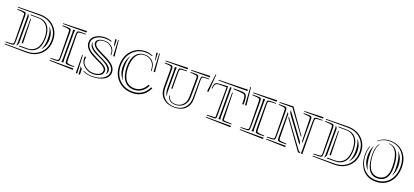

<svg xmlns="http://www.w3.org/2000/svg" viewBox="28 -1431 4910 2276"><g transform="rotate(20 2483.5 -293.0)"><path d="M17.6 -485.4V-493.7H78.6Q114.3 -493.7 122.8 -485.4Q131.3 -477.1 131.3 -441.4V-127Q131.3 -91.3 122.8 -82.8Q114.3 -74.2 78.6 -74.2H17.6V-83L80.6 -85.4Q105.5 -86.4 111.8 -93.5Q118.2 -100.6 118.2 -126L113.8 -441.4Q113.3 -466.3 108.4 -471.7Q103.5 -477.1 78.6 -481ZM210 -436.5 218.8 -131.3H201.2V-437ZM183.6 -485.4H284.2Q365.2 -485.4 407.7 -433.8Q450.2 -382.3 450.2 -284.2Q450.2 -186 407.7 -134.5Q365.2 -83 284.2 -83H183.6L190.9 -93.8H284.2Q304.2 -93.8 323.2 -97.9Q342.3 -102.1 363.5 -114.7Q384.8 -127.4 400.4 -147.5Q416 -167.5 426.5 -202.9Q437 -238.3 437 -284.2Q437 -330.1 426.8 -365.5Q416.5 -400.9 400.6 -421.4Q384.8 -441.9 363.5 -454.8Q342.3 -467.8 323.2 -472.2Q304.2 -476.6 284.2 -476.6H193.4ZM17.6 -47.9V-56.6H288.6Q394.5 -56.6 459.5 -119.4Q524.4 -182.1 524.4 -284.2Q524.4 -386.2 459.5 -448.7Q394.5 -511.2 288.6 -511.2H17.6V-520L284.2 -524.4H290Q401.9 -524.4 471.9 -458Q542 -391.6 542 -284.2Q542 -177.7 473.1 -110.8Q404.3 -43.9 294.4 -43.9H284.2ZM443.8 -140.1Q476.6 -195.8 476.6 -284.2Q476.6 -372.1 443.8 -427.7Q498 -374.5 498 -284.2Q498 -193.4 443.8 -140.1ZM156.2 -485.4Q156.7 -483.9 161.6 -478.5Q166.5 -473.1 170.7 -462.9Q174.8 -452.6 174.8 -437V-131.3Q174.8 -118.2 171.4 -108.6Q168 -99.1 163.1 -92.3Q158.2 -85.4 157.2 -83H152.3Q157.2 -97.7 157.2 -127V-441.4V-447.3Q157.2 -471.7 152.3 -485.4Z M742.7 -445.8V-127V-121.1Q742.7 -102.5 745.6 -88.9Q745.6 -87.9 746.3 -85.9Q747.1 -84 747.6 -83H720.2Q720.2 -84 721.2 -85.9Q722.2 -87.9 722.2 -88.9Q725.1 -100.6 725.1 -127V-445.8V-451.7Q725.1 -470.2 722.2 -483.9Q722.2 -484.9 721.2 -486.8Q720.2 -488.8 720.2 -489.7H747.6Q747.1 -488.8 746.3 -486.8Q745.6 -484.9 745.6 -483.9Q742.7 -472.2 742.7 -445.8ZM882.3 -83V-74.2H821.3Q785.6 -74.2 777.3 -82.8Q769 -91.3 769 -127V-441.4Q769 -477.1 777.3 -485.4Q785.6 -493.7 821.3 -493.7H882.3V-485.4L819.8 -482.9Q795.9 -481.9 789.1 -475.1Q782.2 -468.3 782.2 -446.3V-442.4L786.6 -127Q787.1 -101.6 792 -96.4Q796.9 -91.3 821.3 -87.4ZM882.3 -528.8V-511.2H585.4V-520ZM882.3 -56.6V-39.6L585.4 -47.9V-56.6ZM585.4 -485.4V-493.7H646.5Q682.1 -493.7 690.7 -485.4Q699.2 -477.1 699.2 -441.4V-127Q699.2 -91.3 690.7 -82.8Q682.1 -74.2 646.5 -74.2H585.4V-83L648.4 -85.4Q672.4 -86.4 679.2 -93.3Q686 -100.1 686 -122.1V-126L681.6 -441.4Q681.2 -466.3 676.3 -471.7Q671.4 -477.1 646.5 -481Z M1284.7 -170.4Q1284.7 -143.6 1264.6 -122.1Q1270 -136.2 1270 -157.2Q1269 -172.4 1266.1 -182.1Q1256.8 -209.5 1224.4 -232.9Q1191.9 -256.3 1153.1 -274.2Q1114.3 -292 1076.2 -310.5Q1038.1 -329.1 1012.7 -354.7Q987.3 -380.4 987.3 -411.6Q987.3 -424.3 991.7 -434.6V-433.6Q991.7 -407.2 1007.8 -384Q1023.9 -360.8 1049.8 -344.2Q1075.7 -327.6 1106.9 -312Q1138.2 -296.4 1169.4 -281.5Q1200.7 -266.6 1226.6 -251Q1252.4 -235.4 1268.6 -214.8Q1284.7 -194.3 1284.7 -170.4ZM924.3 -244.1 933.1 -244.6 944.8 -17.1 927.2 -16.1ZM977.1 -88.4 980 -14.6 962.4 -13.7 959 -82Q958.5 -95.7 953.1 -110.4H957.5Q960.9 -99.6 977.1 -88.4ZM1004.9 -64.5 1008.8 -72.3Q1067.9 -47.9 1118.7 -47.9Q1202.1 -47.9 1256.3 -81.8Q1310.5 -115.7 1310.5 -170.4Q1310.5 -198.2 1294.4 -222.4Q1278.3 -246.6 1252.4 -263.9Q1226.6 -281.2 1195.6 -297.1Q1164.6 -313 1133.3 -327.6Q1102.1 -342.3 1076.2 -357.4Q1050.3 -372.6 1034.2 -392.1Q1018.1 -411.6 1018.1 -433.6Q1018.1 -460.9 1045.7 -477.3Q1073.2 -493.7 1118.7 -493.7Q1171.4 -493.7 1207.8 -464.1Q1244.1 -434.6 1247.6 -394L1250.5 -358.4L1242.2 -357.4L1238.8 -392.6Q1235.4 -426.8 1201.7 -456.1Q1168 -485.4 1119.1 -485.4Q1078.1 -485.4 1056.6 -471.4Q1035.2 -457.5 1035.2 -433.6Q1035.2 -417 1047.9 -401.6Q1060.5 -386.2 1081.1 -374.3Q1101.6 -362.3 1127.9 -348.9Q1154.3 -335.4 1181.6 -323.2Q1209 -311 1235.4 -294.9Q1261.7 -278.8 1282.2 -261.7Q1302.7 -244.6 1315.4 -220.9Q1328.1 -197.3 1328.1 -170.4Q1328.1 -108.9 1269.8 -74.2Q1211.4 -39.6 1118.7 -39.6Q1065.4 -39.6 1004.9 -64.5ZM1274.9 -355.5 1264.6 -555.7 1272.9 -556.2 1292.5 -356.4ZM1194.3 -508.8Q1157.2 -520 1118.7 -520Q1050.8 -520 1005.9 -489.7Q960.9 -459.5 960.9 -411.6Q960.9 -378.4 981.9 -350.6Q1002.9 -322.8 1034.2 -304.7Q1065.4 -286.6 1102.3 -268.3Q1139.2 -250 1170.4 -235.4Q1201.7 -220.7 1222.7 -200.4Q1243.7 -180.2 1243.7 -157.2Q1243.7 -117.2 1210.2 -95.7Q1176.8 -74.2 1118.7 -74.2Q1061.5 -74.2 1012 -113.3Q962.4 -152.3 960.9 -201.7L959.5 -236.3L977.1 -236.8L975.1 -193.4Q976.6 -153.8 1021.2 -120.6Q1065.9 -87.4 1118.7 -87.4Q1138.2 -87.4 1156.2 -91.1Q1174.3 -94.7 1190.7 -102.3Q1207 -109.9 1216.8 -124Q1226.6 -138.2 1226.6 -156.7V-157.2Q1226.6 -163.1 1224.6 -168.5Q1219.2 -183.6 1200.9 -197.8Q1182.6 -211.9 1157.5 -224.1Q1132.3 -236.3 1103.3 -249.5Q1074.2 -262.7 1046.1 -278.6Q1018.1 -294.4 995.1 -312.7Q972.2 -331.1 958 -356.4Q943.8 -381.8 943.8 -411.6Q943.8 -467.3 993.4 -500.2Q1043 -533.2 1118.7 -533.2Q1133.8 -533.2 1157.2 -528.6Q1180.7 -523.9 1197.3 -517.1ZM1238.8 -487.3 1229.5 -553.7 1247.1 -554.7 1250 -497.6Q1251 -479 1252.9 -468.8Z M1756.8 -483.4 1742.2 -571.3 1759.8 -572.3 1763.2 -494.6 1764.6 -477.1ZM1712.9 -520.5 1709.5 -513.2Q1666.5 -528.8 1622.6 -528.8Q1524.4 -528.8 1461.2 -460.2Q1397.9 -391.6 1397.9 -281.2Q1397.9 -173.3 1464.4 -106.4Q1530.8 -39.6 1633.8 -39.6Q1695.3 -39.6 1742.2 -67.1Q1789.1 -94.7 1817.4 -147.9L1825.2 -163.6L1841.3 -156.2L1832.5 -139.6Q1802.7 -82 1751.7 -52Q1700.7 -22 1633.8 -22Q1523.9 -22 1452.1 -93.8Q1380.4 -165.5 1380.4 -281.2Q1380.4 -398.4 1448.5 -470.2Q1516.6 -542 1622.6 -542Q1642.6 -542 1668.5 -535.6Q1694.3 -529.3 1712.9 -520.5ZM1801.3 -173.8 1793.5 -158.2Q1768.6 -113.8 1728.3 -89.6Q1688 -65.4 1639.6 -65.4Q1560.1 -65.4 1514.9 -124.8Q1469.7 -184.1 1469.7 -294.4Q1469.7 -394.5 1510.5 -448.5Q1551.3 -502.4 1622.6 -502.4Q1675.3 -502.4 1714.4 -472.4Q1753.4 -442.4 1760.7 -382.3L1763.2 -344.7L1754.9 -344.2L1752 -379.9Q1745.1 -434.6 1708.5 -464.1Q1671.9 -493.7 1622.6 -493.7Q1591.3 -493.7 1567.1 -481.2Q1543 -468.8 1528.3 -449Q1513.7 -429.2 1504.2 -402.1Q1494.6 -375 1491 -348.9Q1487.3 -322.8 1487.3 -294.4Q1487.3 -263.2 1491.2 -234.9Q1495.1 -206.5 1505.9 -178Q1516.6 -149.4 1533.2 -129.2Q1549.8 -108.9 1577.1 -95.9Q1604.5 -83 1639.6 -83Q1683.6 -83 1719.2 -104.7Q1754.9 -126.5 1777.8 -167L1785.6 -180.7ZM1788.6 -345.7 1776.9 -572.8 1785.6 -573.2 1806.2 -346.2ZM1468.8 -429.2Q1443.4 -374 1443.4 -294.4Q1443.4 -189 1484.4 -123Q1423.8 -183.6 1423.8 -281.2Q1423.8 -369.6 1468.8 -429.2Z M2058.1 -143.6 2066.4 -147Q2083.5 -74.2 2162.6 -74.2Q2219.7 -74.2 2254.4 -112.8Q2289.1 -151.4 2289.1 -214.4L2291 -440.9V-447.3Q2291 -468.3 2285.4 -473.4Q2279.8 -478.5 2255.9 -481L2201.7 -485.4V-493.7H2255.9Q2290.5 -493.7 2299.6 -485.6Q2308.6 -477.5 2308.6 -445.3V-440.9L2306.6 -214.4Q2306.6 -147.5 2267.1 -106.4Q2227.5 -65.4 2162.6 -65.4Q2076.7 -65.4 2058.1 -143.6ZM2031.7 -485.4Q2031.2 -484.4 2030.5 -482.4Q2029.8 -480.5 2029.8 -479.5Q2026.9 -467.8 2026.9 -441.4V-188Q2026.9 -152.3 2037.1 -122.6Q2009.3 -160.2 2009.3 -214.4V-441.4V-447.3Q2009.3 -465.8 2006.3 -479.5Q2006.3 -480.5 2005.4 -482.4Q2004.4 -484.4 2004.4 -485.4ZM2438 -528.8V-511.2H2201.7V-520ZM2067.4 -231.4H2053.2V-441.4Q2053.2 -477.1 2061.5 -485.4Q2069.8 -493.7 2105.5 -493.7H2157.7V-485.4L2104 -482.9Q2079.1 -481.9 2072.8 -474.9Q2066.4 -467.8 2066.4 -442.4ZM2158.2 -528.8 2157.7 -511.2H1878.4V-520ZM1983.4 -441.4V-214.4Q1983.4 -135.7 2032.7 -87.6Q2082 -39.6 2162.6 -39.6Q2239.3 -39.6 2286.1 -87.6Q2333 -135.7 2333 -214.4L2334.5 -441.4Q2335 -477.1 2343.3 -485.4Q2351.6 -493.7 2387.2 -493.7H2438V-485.4L2384.3 -484.4Q2359.4 -483.4 2352.5 -475.6Q2345.7 -467.8 2345.7 -442.4L2348.1 -214.4V-210.9Q2348.1 -126.5 2297.4 -78.6Q2246.6 -30.8 2162.6 -30.8Q2073.2 -30.8 2019.5 -80.3Q1965.8 -129.9 1965.8 -214.4V-441.4Q1964.8 -467.3 1960 -473.1Q1955.1 -479 1930.7 -481L1878.4 -485.4V-493.7H1930.7Q1966.3 -493.7 1974.9 -485.4Q1983.4 -477.1 1983.4 -441.4Z M2924.3 -345.2H2907.2L2905.3 -399.9Q2902.3 -447.8 2889.2 -458Q2876 -468.3 2824.2 -471.7Q2820.3 -472.2 2817.9 -472.2L2748 -476.6V-485.4H2817.9Q2841.3 -485.4 2854.7 -484.6Q2868.2 -483.9 2881.1 -480.5Q2894 -477.1 2900.1 -471.7Q2906.2 -466.3 2911.6 -455.8Q2917 -445.3 2919.2 -431.9Q2921.4 -418.5 2922.9 -397ZM2942.4 -345.2 2927.7 -569.3 2936.5 -570.3 2960 -345.2ZM2912.6 -511.2H2548.3L2548.8 -520L2912.1 -528.8ZM2502.9 -397Q2504.9 -426.8 2509.3 -443.1Q2513.7 -459.5 2524.9 -467.3Q2536.1 -475.1 2548.6 -477.1Q2561 -479 2585.9 -480.5Q2594.7 -480.5 2599.1 -481L2678.2 -485.4V-109.4Q2678.2 -85 2673.3 -80.1Q2668.5 -75.2 2643.1 -74.2H2555.7V-83L2645 -87.4Q2657.7 -87.9 2660.2 -90.3Q2662.6 -92.8 2662.6 -105L2665 -469.7H2599.1Q2571.3 -469.7 2557.6 -468Q2543.9 -466.3 2533 -458.5Q2522 -450.7 2517.8 -436.3Q2513.7 -421.9 2511.7 -395.5ZM2463.4 -345.2 2490.7 -569.8 2499 -569.3 2481.9 -345.2ZM2756.8 -432.6 2765.6 -105Q2766.1 -92.8 2768.3 -90.6Q2770.5 -88.4 2782.7 -87.4L2870.1 -83V-74.2H2782.7Q2758.3 -74.2 2753.7 -79.1Q2749 -84 2748 -109.4V-432.6ZM2555.7 -56.6H2870.1V-39.6L2555.7 -47.9ZM2721.7 -485.4V-127V-121.1Q2721.7 -102.5 2724.6 -88.9Q2724.6 -87.9 2725.6 -85.9Q2726.6 -84 2726.6 -83H2699.2Q2699.7 -84 2700.4 -85.9Q2701.2 -87.9 2701.2 -88.9Q2704.1 -100.6 2704.1 -127V-485.4Z M3141.1 -445.8V-127V-121.1Q3141.1 -102.5 3144 -88.9Q3144 -87.9 3144.8 -85.9Q3145.5 -84 3146 -83H3118.7Q3118.7 -84 3119.6 -85.9Q3120.6 -87.9 3120.6 -88.9Q3123.5 -100.6 3123.5 -127V-445.8V-451.7Q3123.5 -470.2 3120.6 -483.9Q3120.6 -484.9 3119.6 -486.8Q3118.7 -488.8 3118.7 -489.7H3146Q3145.5 -488.8 3144.8 -486.8Q3144 -484.9 3144 -483.9Q3141.1 -472.2 3141.1 -445.8ZM3280.8 -83V-74.2H3219.7Q3184.1 -74.2 3175.8 -82.8Q3167.5 -91.3 3167.5 -127V-441.4Q3167.5 -477.1 3175.8 -485.4Q3184.1 -493.7 3219.7 -493.7H3280.8V-485.4L3218.3 -482.9Q3194.3 -481.9 3187.5 -475.1Q3180.7 -468.3 3180.7 -446.3V-442.4L3185.1 -127Q3185.5 -101.6 3190.4 -96.4Q3195.3 -91.3 3219.7 -87.4ZM3280.8 -528.8V-511.2H2983.9V-520ZM3280.8 -56.6V-39.6L2983.9 -47.9V-56.6ZM2983.9 -485.4V-493.7H3044.9Q3080.6 -493.7 3089.1 -485.4Q3097.7 -477.1 3097.7 -441.4V-127Q3097.7 -91.3 3089.1 -82.8Q3080.6 -74.2 3044.9 -74.2H2983.9V-83L3046.9 -85.4Q3070.8 -86.4 3077.6 -93.3Q3084.5 -100.1 3084.5 -122.1V-126L3080.1 -441.4Q3079.6 -466.3 3074.7 -471.7Q3069.8 -477.1 3044.9 -481Z M3748.5 -32.7 3723.1 -35.2 3473.1 -383.3 3481 -389.6 3731.4 -47.9H3748.5ZM3761.7 -31.7V-441.4Q3761.7 -477.1 3770 -485.4Q3778.3 -493.7 3814 -493.7H3866.7V-485.4L3812.5 -482.9Q3788.6 -481.9 3781.7 -475.3Q3774.9 -468.8 3774.9 -446.3V-442.4L3779.3 -30.8ZM3866.7 -528.8V-511.2H3628.4V-520ZM3724.1 -173.3 3717.8 -441.4Q3716.8 -467.3 3712.2 -473.1Q3707.5 -479 3683.1 -481L3628.4 -485.4V-493.7H3683.1Q3718.8 -493.7 3727.1 -485.4Q3735.4 -477.1 3735.4 -441.4V-158.7ZM3446.8 -443.8 3460 -420.4 3464.4 -127Q3465.3 -101.1 3470.2 -95Q3475.1 -88.9 3499.5 -87.4L3560.5 -83V-74.2H3499.5Q3463.9 -74.2 3455.3 -82.8Q3446.8 -91.3 3446.8 -127ZM3560.5 -56.6V-39.6L3315.9 -47.9V-56.6ZM3315.9 -485.4V-493.7H3368.2Q3403.8 -493.7 3412.4 -485.4Q3420.9 -477.1 3420.9 -441.4V-127Q3420.9 -91.3 3412.4 -82.8Q3403.8 -74.2 3368.2 -74.2H3315.9V-83L3370.1 -85.4Q3395 -86.4 3401.4 -93.5Q3407.7 -100.6 3407.7 -126L3403.3 -441.4Q3402.8 -466.3 3397.9 -471.7Q3393.1 -477.1 3368.2 -481ZM3697.3 -227.5 3691.4 -221.2 3479.5 -511.2H3315.9V-520L3486.8 -526.9ZM3473.1 -475.1 3691.9 -176.3Q3703.1 -161.1 3705.8 -152.1Q3708.5 -143.1 3711.4 -119.6L3492.2 -418.9Q3479 -439 3476.1 -448Q3473.1 -457 3473.1 -475.1Z M3901.4 -485.4V-493.7H3962.4Q3998 -493.7 4006.6 -485.4Q4015.1 -477.1 4015.1 -441.4V-127Q4015.1 -91.3 4006.6 -82.8Q3998 -74.2 3962.4 -74.2H3901.4V-83L3964.4 -85.4Q3989.3 -86.4 3995.6 -93.5Q4002 -100.6 4002 -126L3997.6 -441.4Q3997.1 -466.3 3992.2 -471.7Q3987.3 -477.1 3962.4 -481ZM4093.8 -436.5 4102.5 -131.3H4085V-437ZM4067.4 -485.4H4168Q4249 -485.4 4291.5 -433.8Q4334 -382.3 4334 -284.2Q4334 -186 4291.5 -134.5Q4249 -83 4168 -83H4067.4L4074.7 -93.8H4168Q4188 -93.8 4207 -97.9Q4226.1 -102.1 4247.3 -114.7Q4268.6 -127.4 4284.2 -147.5Q4299.8 -167.5 4310.3 -202.9Q4320.8 -238.3 4320.8 -284.2Q4320.8 -330.1 4310.5 -365.5Q4300.3 -400.9 4284.4 -421.4Q4268.6 -441.9 4247.3 -454.8Q4226.1 -467.8 4207 -472.2Q4188 -476.6 4168 -476.6H4077.1ZM3901.4 -47.9V-56.6H4172.4Q4278.3 -56.6 4343.3 -119.4Q4408.2 -182.1 4408.2 -284.2Q4408.2 -386.2 4343.3 -448.7Q4278.3 -511.2 4172.4 -511.2H3901.4V-520L4168 -524.4H4173.8Q4285.6 -524.4 4355.7 -458Q4425.8 -391.6 4425.8 -284.2Q4425.8 -177.7 4356.9 -110.8Q4288.1 -43.9 4178.2 -43.9H4168ZM4327.6 -140.1Q4360.4 -195.8 4360.4 -284.2Q4360.4 -372.1 4327.6 -427.7Q4381.8 -374.5 4381.8 -284.2Q4381.8 -193.4 4327.6 -140.1ZM4040 -485.4Q4040.5 -483.9 4045.4 -478.5Q4050.3 -473.1 4054.4 -462.9Q4058.6 -452.6 4058.6 -437V-131.3Q4058.6 -118.2 4055.2 -108.6Q4051.8 -99.1 4046.9 -92.3Q4042 -85.4 4041 -83H4036.1Q4041 -97.7 4041 -127V-441.4V-447.3Q4041 -471.7 4036.1 -485.4Z M4497.1 -389.6 4503.4 -387.2Q4486.8 -339.8 4486.8 -284.2Q4486.8 -173.8 4546.6 -106.7Q4606.4 -39.6 4705.1 -39.6Q4803.7 -39.6 4863.8 -106.7Q4923.8 -173.8 4923.8 -284.2Q4923.8 -394.5 4863.8 -461.7Q4803.7 -528.8 4705.1 -528.8Q4619.1 -528.8 4562 -477.1L4557.6 -481.4Q4619.1 -537.6 4705.1 -537.6Q4811.5 -537.6 4876.5 -469Q4941.4 -400.4 4941.4 -284.2Q4941.4 -167 4876 -94.5Q4810.5 -22 4705.1 -22Q4600.6 -22 4539.3 -94Q4478 -166 4478 -284.2Q4478 -336.4 4497.1 -389.6ZM4701.7 -496.1V-502.4Q4774.9 -502.4 4813.2 -437.5Q4851.6 -372.6 4851.6 -249Q4851.6 -159.7 4814.9 -112.5Q4778.3 -65.4 4708.5 -65.4Q4635.3 -65.4 4596.9 -130.4Q4558.6 -195.3 4558.6 -318.8Q4558.6 -405.3 4593.8 -453.1L4599.1 -448.7Q4567.4 -406.2 4567.4 -318.8Q4567.4 -272.9 4574.7 -232.9Q4582 -192.9 4597.9 -158.2Q4613.8 -123.5 4642.1 -103.3Q4670.4 -83 4708.5 -83Q4767.6 -83 4800.8 -123Q4834 -163.1 4834 -249Q4834 -286.1 4830.6 -319.1Q4827.1 -352.1 4817.9 -385.5Q4808.6 -418.9 4794.2 -442.6Q4779.8 -466.3 4756.1 -481.2Q4732.4 -496.1 4701.7 -496.1ZM4863.8 -150.9Q4877.9 -193.4 4877.9 -249Q4877.9 -382.8 4833 -455.1Q4897.5 -394.5 4897.5 -284.2Q4897.5 -205.6 4863.8 -150.9ZM4546.4 -417.5Q4532.7 -376.5 4532.7 -318.8Q4532.7 -185.1 4577.1 -113.3Q4512.7 -173.8 4512.7 -284.2Q4512.7 -362.8 4546.4 -417.5Z"/></g></svg>

Font: FoglihtenNo03
Style: Regular
Weight: 500
Version: Version 0.59